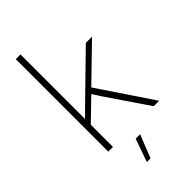

<svg xmlns="http://www.w3.org/2000/svg" viewBox="-279 -803 1070 1070"><g transform="rotate(-45 255.5 -268.0)"><path d="M85 0V-729H122V-220L171 -269L425 -517H474L271 -320L486 0H443L277 -244L245 -294L122 -175V0ZM196 193 244 57H279L225 193Z"/></g></svg>

Font: Mona Sans ExtraLight
Style: Regular
Weight: 200
Designer: Deni Anggara
Foundry: GitHub
Version: Version 2.000